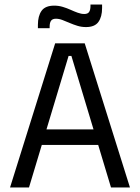

<svg xmlns="http://www.w3.org/2000/svg" viewBox="-20 -831 620 851"><path d="M24.5 0 224.5 -639H355.5L556 0H472L296.5 -583H284L108.5 0ZM144.5 -188.5V-257.5H435.5V-188.5ZM361 -711Q341.5 -711 323.5 -716.5Q305.5 -722 288.8 -729.2Q272 -736.5 257 -742.2Q242 -748 228 -748Q212.5 -748 206.2 -739Q200 -730 200 -712.5V-706H148V-721Q148 -760 164.2 -783Q180.5 -806 220.5 -806Q240 -806 258.2 -800.5Q276.5 -795 293 -787.5Q309.5 -780 324.8 -774.5Q340 -769 353.5 -769Q369 -769 375 -778Q381 -787 381 -804.5V-811H432.5V-795.5Q432.5 -756.5 416.2 -733.8Q400 -711 361 -711Z"/></svg>

Font: Anek Gujarati Medium
Style: Regular
Weight: 400
Version: Version 1.003